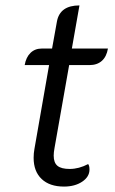

<svg xmlns="http://www.w3.org/2000/svg" viewBox="-20 -679 425 708"><path d="M104 -97Q104 -114 107 -130L161 -439H71Q76 -468 92.5 -484Q109 -500 134 -500H172L190 -600Q201 -659 273 -659L245 -500H378Q373 -470 355.5 -454.5Q338 -439 310 -439H235L181 -133Q178 -117 178 -105Q178 -79 192 -67.5Q206 -56 237 -56Q271 -56 305 -74Q310 -68 310 -54Q310 -27 283 -9Q256 9 216 9Q163 9 133.5 -19Q104 -47 104 -97Z"/></svg>

Font: K2D Light
Style: Italic
Weight: 300
Italic angle: -10°
Designer: Katatrad Aksorn Co.,Ltd.
Foundry: Cadson Demak Co.,Ltd.
Version: Version 1.000; ttfautohint (v1.6)